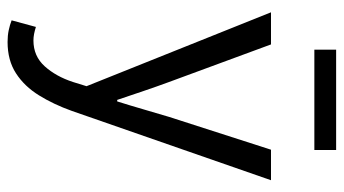

<svg xmlns="http://www.w3.org/2000/svg" viewBox="-220 -478 908 507"><g transform="rotate(90 233.5 -224.0)"><path d="M90.3 209.5Q73.5 209.5 59.3 206.5Q45.2 203.5 33.2 198.8L50.6 134.7Q60.1 137.7 69.1 139.5Q78.1 141.2 86.4 141.2Q127.7 141.2 154.6 111.4Q181.4 81.6 196 36.9L207.1 1L12 -486.1H96.8L196 -217Q207.6 -185.5 219.7 -149.9Q231.8 -114.3 243.3 -80H247.3Q257.9 -113.5 268.2 -149.2Q278.6 -184.8 288.2 -217L374.8 -486.1H455.4L272.3 40Q255.1 88.1 231.3 126.5Q207.5 165 173.2 187.2Q139 209.5 90.3 209.5ZM110.6 -600.6V-658.1H375.6V-600.6Z"/></g></svg>

Font: Source Sans Variable
Style: Regular
Weight: 200
Designer: Paul D. Hunt
Foundry: Adobe Systems Incorporated
Version: Version 3.006;hotconv 1.0.111;makeotfexe 2.5.65597